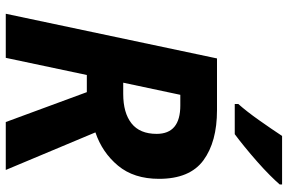

<svg xmlns="http://www.w3.org/2000/svg" viewBox="-182 -792 974 649"><g transform="rotate(90 304.5 -467.0)"><path d="M26 0 177 -714H352Q459 -714 521.5 -668Q584 -622 584 -518Q584 -433 539.5 -379.5Q495 -326 427 -303L554 0H392L291 -274H233L175 0ZM259 -397H297Q361 -397 396.5 -425Q432 -453 432 -510Q432 -590 336 -590H300ZM331 -774V-786Q356 -814 386 -856.5Q416 -899 439 -934H603V-926Q592 -913 571.5 -892.5Q551 -872 526 -850Q501 -828 476.5 -808Q452 -788 433 -774Z"/></g></svg>

Font: Noto IKEA Latin
Style: Bold Italic
Weight: 700
Italic angle: -12°
Designer: Monotype Design Team
Foundry: Monotype Imaging Inc.
Version: Version 1.0